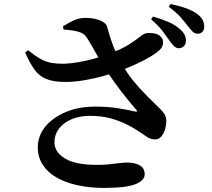

<svg xmlns="http://www.w3.org/2000/svg" viewBox="-20 -865 1040 944"><path d="M857.5 -627.8Q845.3 -628.5 835 -638.8Q824.6 -649.1 812 -666.9Q798.2 -687.1 778 -713.6Q757.8 -740.1 722.9 -770.3L732.5 -783.7Q774.9 -771.5 808.9 -756.6Q842.9 -741.7 866.1 -720.5Q882.1 -706.2 888.4 -692.2Q894.8 -678.2 894 -663.7Q894 -648.3 883.9 -638Q873.8 -627.8 857.5 -627.8ZM490.9 58.9Q420.2 58.9 360.8 45.7Q301.4 32.6 257.7 7.4Q214 -17.7 190 -55.1Q165.9 -92.4 165.9 -140Q165.9 -196.6 202.3 -241.8Q238.8 -286.9 302.8 -313.9Q366.8 -340.8 447.4 -340.8Q512.6 -340.8 563.8 -332.3Q615 -323.7 643.7 -316.8Q661.9 -313.6 648.7 -327Q627.5 -351 600.8 -384Q574.2 -417.1 546.8 -454.9Q519.4 -492.8 495.3 -529.2Q480.5 -553.4 464.3 -581.6Q448.2 -609.9 433 -636.8Q417.8 -663.6 405.7 -681.7Q392.7 -701.7 364.6 -709.2Q336.4 -716.8 292.7 -719.9L289.4 -735Q313.3 -751.1 341.2 -764.1Q369.2 -777.1 399.2 -777.1Q442.1 -777.1 471.8 -764.8Q501.5 -752.4 506.2 -734.6Q517.6 -693.7 527.5 -664.5Q537.3 -635.3 549.2 -609.9Q561.1 -584.4 576.5 -555.6Q602.4 -508.2 635.5 -467.7Q668.5 -427.1 702.5 -393.5Q736.5 -359.8 765.4 -331.4Q782.7 -314.4 790.1 -301.5Q797.4 -288.6 797.7 -271.1Q798 -253.2 792.2 -231.8Q786.3 -210.4 774 -195Q761.6 -179.6 742.7 -179.6Q720.2 -179.6 702.5 -192.1Q684.8 -204.6 660.4 -220.4Q635.3 -237.4 600.6 -254.5Q566 -271.5 522.1 -283.5Q478.2 -295.4 422.4 -295.4Q370.5 -295.4 331 -278.3Q291.5 -261.2 269.6 -232.1Q247.7 -203 247.7 -165.1Q247.7 -117.2 299.3 -85.8Q350.9 -54.4 455.9 -54.4Q491.5 -54.4 517.9 -57.2Q544.4 -60.1 565.9 -63Q587.4 -65.8 607.1 -65.8Q639.9 -65.8 665.6 -52.8Q691.3 -39.7 691.3 -7.3Q691.3 21.8 646.7 40.3Q602 58.9 490.9 58.9ZM309.6 -462.1Q246 -461.4 209.3 -475.9Q172.7 -490.4 149.5 -522.9Q126.3 -555.3 103.6 -606.6L118.2 -618Q151.2 -591.4 177.2 -576.5Q203.2 -561.5 230.3 -556.5Q257.4 -551.4 292.5 -551.4Q321.6 -552.1 360.9 -558.5Q400.2 -564.8 441 -576.2Q481.8 -587.5 516.4 -600.1Q577.6 -623.3 613 -645.7Q648.4 -668.1 667.1 -683.6Q685.9 -699 698.3 -701.4Q716.4 -704.3 738 -700.8Q759.6 -697.2 771.7 -683.4Q783.3 -670.5 781.7 -652.3Q780.1 -634.1 766 -620.3Q750 -604.6 718.4 -585.9Q686.7 -567.2 646.6 -548.7Q606.4 -530.2 564.5 -515.2Q531.1 -503.2 486.8 -490.9Q442.5 -478.6 396.1 -470.7Q349.8 -462.9 309.6 -462.1ZM951.4 -699.4Q936.4 -699.4 926.2 -710.3Q916 -721.2 901.2 -740.2Q887.5 -758 868.4 -779.9Q849.2 -801.8 809.6 -832L818.5 -845.2Q861.4 -836.5 894.9 -824.4Q928.5 -812.3 948.9 -796.6Q968.4 -782.2 976.3 -767Q984.2 -751.8 984.2 -734.6Q984.2 -718.5 975.6 -709Q966.9 -699.4 951.4 -699.4Z"/></svg>

Font: Noto Serif KR ExtraLight
Style: Regular
Weight: 200
Designer: Ryoko NISHIZUKA 西塚涼子 (kana & ideographs); Frank Grießhammer (Latin, Greek & Cyrillic); Wenlong ZHANG 张文龙 (bopomofo); San
Foundry: Adobe
Version: Version 2.002-H1;hotconv 1.1.0;makeotfexe 2.6.0